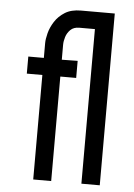

<svg xmlns="http://www.w3.org/2000/svg" viewBox="-51 -735 540 775"><g transform="rotate(5 219.0 -348.0)"><path d="M113 0V-423.4H50V-492.6H113V-552Q113 -569 119.2 -593Q125.4 -617 140.4 -640.5Q155.4 -664 180.9 -680Q206.4 -696 246 -696H382.6V0H308.2V-626.4H245.2Q222.2 -626.4 209.2 -613.5Q196.2 -600.6 191 -583.6Q185.8 -566.6 185.8 -552V-491.6L250 -492.6V-423.4H185.8V0Z"/></g></svg>

Font: Stick No Bills ExtraLight
Style: Regular
Weight: 200
Designer: Kosala Senevirathne, Siva Puranthara, Lasantha Premarathna, Tharique Azeez
Foundry: mooniak
Version: Version 2.000